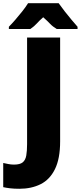

<svg xmlns="http://www.w3.org/2000/svg" viewBox="-97 -947 501 1191"><path d="M23 224Q-10 224 -34.5 221Q-59 218 -77 214V64Q-62 67 -45.5 70.5Q-29 74 -10 74Q27 74 44 60Q61 46 66 17.5Q71 -11 71 -53V-714H276V-70Q276 37 244 102Q212 167 155 195.5Q98 224 23 224ZM267 -927Q283 -904 304.5 -876.5Q326 -849 347.5 -823.5Q369 -798 384 -781V-767H255Q230 -782 213 -800Q196 -818 171 -840Q146 -818 131 -801Q116 -784 91 -767H-42V-781Q-24 -799 -2 -824.5Q20 -850 41.5 -877Q63 -904 77 -927Z"/></svg>

Font: Noto Sans Display Black
Style: Regular
Weight: 900
Designer: Monotype Design Team
Foundry: Monotype Imaging Inc.
Version: Version 2.003